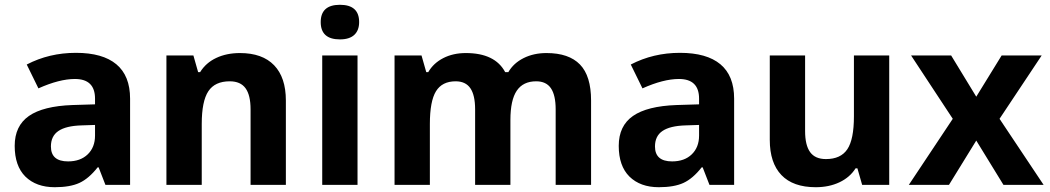

<svg xmlns="http://www.w3.org/2000/svg" viewBox="-20 -780 4428 810"><path d="M92.8 -507.8Q187.5 -557.1 300.3 -557.1Q413.1 -557.1 470.9 -508.8Q528.8 -460.4 528.8 -363.8V0H424.8L396 -74.2H392.1Q354.5 -26.4 314.9 -8.3Q275.4 9.8 210.9 9.8Q132.8 9.8 86.9 -35.2Q42 -80.1 42 -164.6Q42 -249 102.1 -290.8Q162.1 -332.5 286.1 -336.9L380.9 -339.8V-363.8Q380.9 -446.8 295.9 -446.8Q230.5 -446.8 142.1 -407.2ZM194.8 -162.1Q194.8 -99.1 267.1 -99.1Q319.3 -99.1 350.1 -128.9Q380.9 -158.7 380.9 -208V-252.9L323.2 -251Q258.3 -249 226.6 -227.5Q194.8 -206.1 194.8 -162.1Z M992.2 -556.2Q1086.9 -556.2 1136.5 -504.6Q1186 -453.1 1186 -356V0H1037.1V-318.8Q1037.1 -378.4 1015.9 -407.7Q994.6 -437 949.2 -437Q886.7 -437 858.9 -395Q831.1 -353 831.1 -256.8V0H682.1V-545.9H795.9L815.9 -475.6H824.2Q848.6 -515.1 892.3 -535.6Q936 -556.2 992.2 -556.2Z M1495.1 -687Q1495.1 -651.9 1474.6 -632.8Q1454.1 -613.8 1414.1 -613.8Q1333 -613.8 1333 -686.8Q1333 -759.8 1414.1 -759.8Q1495.1 -759.8 1495.1 -687ZM1488.3 0H1339.4V-545.9H1488.3Z M2285.6 -556.2Q2379.9 -556.2 2426.8 -507.8Q2473.6 -459.5 2473.6 -356V0H2324.2V-318.8Q2324.2 -378.4 2304.2 -407.7Q2284.2 -437 2242.2 -437Q2187 -437 2160.2 -397.5Q2133.3 -357.9 2133.3 -273.9V0H1984.4V-318.8Q1984.4 -378.4 1964.4 -407.7Q1944.3 -437 1902.3 -437Q1845.2 -437 1819.3 -395Q1793.5 -353 1793.5 -256.8V0H1644.5V-545.9H1758.3L1778.3 -475.6H1786.6Q1808.6 -513.7 1850.1 -534.9Q1891.6 -556.2 1945.3 -556.2Q2068.4 -556.2 2111.3 -475.6H2124.5Q2146.5 -513.7 2189 -534.9Q2231.4 -556.2 2285.6 -556.2Z M2641.1 -507.8Q2735.8 -557.1 2848.6 -557.1Q2961.4 -557.1 3019.3 -508.8Q3077.1 -460.4 3077.1 -363.8V0H2973.1L2944.3 -74.2H2940.4Q2902.8 -26.4 2863.3 -8.3Q2823.7 9.8 2759.3 9.8Q2681.2 9.8 2635.3 -35.2Q2590.3 -80.1 2590.3 -164.6Q2590.3 -249 2650.4 -290.8Q2710.4 -332.5 2834.5 -336.9L2929.2 -339.8V-363.8Q2929.2 -446.8 2844.2 -446.8Q2778.8 -446.8 2690.4 -407.2ZM2743.2 -162.1Q2743.2 -99.1 2815.4 -99.1Q2867.7 -99.1 2898.4 -128.9Q2929.2 -158.7 2929.2 -208V-252.9L2871.6 -251Q2806.6 -249 2774.9 -227.5Q2743.2 -206.1 2743.2 -162.1Z M3731.4 0H3617.2L3597.2 -69.8H3589.4Q3565.4 -31.7 3521.5 -11Q3477.5 9.8 3421.4 9.8Q3325.7 9.8 3276.6 -41.5Q3227.5 -92.8 3227.5 -189.9V-545.9H3376.5V-227.1Q3376.5 -167.5 3397.7 -138.2Q3418.9 -108.9 3464.4 -108.9Q3526.9 -108.9 3554.7 -150.4Q3582.5 -191.9 3582.5 -289.1V-545.9H3731.4Z M4196.8 -278.8 4382.8 0H4213.4L4098.6 -187L3983.4 0H3814L3999.5 -278.8L3823.7 -545.9H3992.7L4098.6 -372.1L4205.6 -545.9H4374.5Z"/></svg>

Font: Open Sans Hebrew
Style: Bold
Weight: 700
Foundry: Ascender Corporation, Yanek Iontef
Version: Version 2.001;PS 002.001;hotconv 1.0.70;makeotf.lib2.5.58329